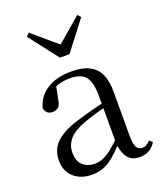

<svg xmlns="http://www.w3.org/2000/svg" viewBox="-148 -894 852 1005"><g transform="rotate(-20 278.5 -392.0)"><path d="M189.7 14.6Q130.5 14.6 91.1 -19.1Q51.6 -52.8 51.6 -115.1Q51.6 -153.9 68.8 -184.3Q85.9 -214.6 125.4 -239Q164.9 -263.5 230.9 -282.3Q272.8 -294.9 318.8 -306.7Q364.8 -318.5 404.8 -327.7V-303.3Q364.8 -293.3 323.7 -281.5Q282.6 -269.7 248.6 -257Q185.3 -233.6 158.6 -201.7Q131.9 -169.7 131.9 -128.2Q131.9 -81.6 157.5 -58Q183.2 -34.4 225.1 -34.4Q247.6 -34.4 269.6 -43.3Q291.6 -52.2 319.7 -74.2Q347.7 -96.3 385.8 -134.4L394.5 -87.1H370.9Q339.7 -53.7 312.5 -31.1Q285.2 -8.4 256.1 3.1Q227 14.6 189.7 14.6ZM456.8 13.6Q412.1 13.6 389.8 -16.6Q367.5 -46.7 364.2 -99.7V-103.3V-359Q364.2 -415 352.1 -445.3Q339.9 -475.6 314.7 -487.6Q289.6 -499.6 250 -499.6Q221.3 -499.6 192.1 -491.4Q162.9 -483.2 129.7 -464.7L173.2 -491.9L156.8 -412.7Q153.2 -386 140.7 -375.2Q128.1 -364.3 109.4 -364.3Q73.2 -364.3 65.5 -399.7Q80.4 -461 134.1 -495.8Q187.8 -530.6 272.2 -530.6Q359.5 -530.6 401.8 -489.2Q444 -447.8 444 -354.6V-107.7Q444 -60.8 455.1 -44.2Q466.1 -27.5 486.4 -27.5Q499 -27.5 509 -33.2Q519 -38.8 531.4 -52.1L547.1 -36.7Q531.2 -10.7 508.6 1.4Q486 13.6 456.8 13.6ZM132.2 -797.8 295.1 -658.4H240.3L402.4 -797.8L418.7 -780.9L294.3 -618.7H241.1L115.7 -780.9Z"/></g></svg>

Font: Noto Serif TC
Style: Regular
Weight: 200
Designer: Ryoko NISHIZUKA 西塚涼子 (kana & ideographs); Frank Grießhammer (Latin, Greek & Cyrillic); Wenlong ZHANG 张文龙 (bopomofo); San
Foundry: Adobe
Version: Version 2.001;hotconv 1.1.0;makeotfexe 2.6.0